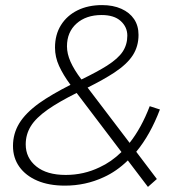

<svg xmlns="http://www.w3.org/2000/svg" viewBox="-20 -724 695 754"><path d="M235 5Q172 5 126.5 -14.5Q81 -34 56 -69Q31 -104 31 -151Q31 -199 55.5 -239.5Q80 -280 134 -319Q182 -353 257 -391L256 -392Q228 -430 212 -465Q196 -500 196 -537Q196 -588 219.5 -625.5Q243 -663 284.5 -683.5Q326 -704 381 -704Q424 -704 456.5 -689.5Q489 -675 506.5 -649Q524 -623 524 -587Q524 -542 501.5 -507Q479 -472 429 -439Q388 -412 324 -380L489 -163Q535 -221 568 -307L608 -294Q570 -194 515 -128L596 -21L561 10L482 -94Q438 -51 387 -28Q316 5 235 5ZM281 -359Q211 -324 168 -294Q121 -261 101 -228.5Q81 -196 81 -157Q81 -104 122.5 -70.5Q164 -37 238 -37Q309 -37 371 -67Q417 -88 457 -127ZM300 -412Q362 -442 400 -466Q444 -494 462 -521.5Q480 -549 480 -584Q480 -618 454 -641.5Q428 -665 379 -665Q318 -665 280.5 -631.5Q243 -598 243 -542Q243 -513 257 -481.5Q271 -450 299 -413Z"/></svg>

Font: Montserrat Thin Light
Style: Italic
Weight: 300
Italic angle: -11.3°
Version: Version 9.000